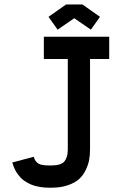

<svg xmlns="http://www.w3.org/2000/svg" viewBox="-20 -853 565 885"><path d="M216.8 -90.3Q230 -90.8 238 -91.6Q246.1 -92.3 257.8 -96.4Q269.5 -100.6 276.1 -107.9Q282.7 -115.2 287.6 -129.6Q292.5 -144 292.5 -164.6V-581.1H182.1V-683.6H483.4V-581.1H395V-164.6Q395 -139.2 391.1 -116.9Q387.2 -94.7 375.5 -70.1Q363.8 -45.4 345 -28.1Q326.2 -10.7 293.2 0.7Q260.3 12.2 216.8 12.2H207Q186.5 12.2 168 9.3Q149.4 6.3 135.5 2Q121.6 -2.4 108.9 -9.5Q96.2 -16.6 87.6 -22.9Q79.1 -29.3 71 -38.8Q63 -48.3 58.6 -54.7Q54.2 -61 49.6 -70.6Q44.9 -80.1 43.2 -84.5Q41.5 -88.9 39.1 -96.7L36.6 -104L135.3 -130.4Q139.2 -120.1 141.1 -116Q143.1 -111.8 150.4 -104.2Q157.7 -96.7 171.6 -93.5Q185.5 -90.3 207 -90.3ZM359.9 -832.5 440.9 -775.4 398.9 -716.3 322.3 -769 245.6 -716.3 203.6 -775.4 284.7 -832.5Z"/></svg>

Font: Anka/Coder Condensed
Style: Bold
Weight: 700
Width: 4
Monospace: yes
Version: Version 001.100